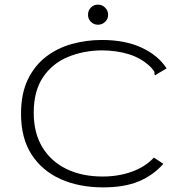

<svg xmlns="http://www.w3.org/2000/svg" viewBox="-20 -801 790 831"><path d="M427 10Q322 10 242 -26Q162 -62 116.5 -132.5Q71 -203 71 -308Q71 -396 100.5 -457Q130 -518 180 -556Q230 -594 292.5 -611Q355 -628 421 -628Q522 -628 593.5 -594.5Q665 -561 701 -505L659 -480L651 -475L648 -481Q650 -488 646 -494Q642 -500 631 -512Q591 -550 537 -566.5Q483 -583 419 -583Q340 -582 273 -554Q206 -526 166 -466.5Q126 -407 126 -313Q126 -225 163.5 -163.5Q201 -102 268 -69.5Q335 -37 424 -37Q493 -37 551 -58Q609 -79 646 -119L687 -92Q643 -42 580.5 -16Q518 10 427 10ZM404 -694Q386 -694 373.5 -706.5Q361 -719 361 -737Q361 -756 373.5 -768.5Q386 -781 404 -781Q422 -781 435 -768Q448 -755 448 -737Q448 -719 435 -706.5Q422 -694 404 -694Z"/></svg>

Font: Inconsolata ExtraExpanded Light
Style: Regular
Weight: 300
Width: 8
Monospace: yes
Designer: Raph Levien, Cyreal, Brenton Simpson
Foundry: Raph Levien, Cyreal, Google
Version: Version 3.001; ttfautohint (v1.8.2.53-6de2)